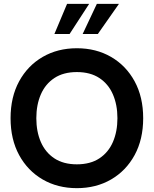

<svg xmlns="http://www.w3.org/2000/svg" viewBox="-20 -965 800 999"><path d="M380 14Q280 14 202 -31.2Q124 -76.5 79.5 -158.2Q35 -240 35 -350Q35 -460 79.5 -541.8Q124 -623.5 202 -668.8Q280 -714 380 -714Q480 -714 558 -668.8Q636 -623.5 680.5 -541.8Q725 -460 725 -350Q725 -240 680.5 -158.2Q636 -76.5 558 -31.2Q480 14 380 14ZM380 -110Q450 -110 497 -141Q544 -172 567.5 -226.2Q591 -280.5 591 -350Q591 -419.5 567.5 -473.8Q544 -528 497 -559Q450 -590 380 -590Q310 -590 263 -559Q216 -528 192.5 -473.8Q169 -419.5 169 -350Q169 -280.5 192.5 -226.2Q216 -172 263 -141Q310 -110 380 -110ZM263 -788 329 -945H444L342 -788ZM410 -788 484 -945H599L489 -788Z"/></svg>

Font: Cabin Resolve
Style: Bold-Resolve
Weight: 700
Designer: Pablo Impallari
Foundry: Pablo Impallari. http://www.impallari.com Igino Marini. http://www.ikern.com
Version: Version 3.001